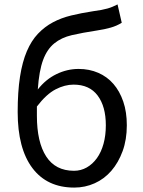

<svg xmlns="http://www.w3.org/2000/svg" viewBox="-20 -836 648 869"><path d="M315 -63Q346 -63 372.5 -78Q399 -93 418.5 -120Q438 -147 448.5 -185Q459 -223 459 -269Q459 -354 422 -403.5Q385 -453 313 -453Q273 -453 231.5 -431.5Q190 -410 147 -354V-312Q147 -193 189 -128Q231 -63 315 -63ZM531 -733Q509 -719 481 -711Q453 -703 419 -698Q353 -688 305.5 -677Q258 -666 225.5 -639.5Q193 -613 175 -564.5Q157 -516 151 -431Q187 -477 235.5 -500.5Q284 -524 336 -524Q384 -524 424.5 -506.5Q465 -489 493.5 -456Q522 -423 538 -376Q554 -329 554 -269Q554 -204 535 -152Q516 -100 484 -63Q452 -26 408.5 -6.5Q365 13 316 13Q193 13 126.5 -75.5Q60 -164 60 -329Q60 -421 70.5 -488.5Q81 -556 101.5 -604Q122 -652 152 -683.5Q182 -715 219.5 -735Q257 -755 302.5 -766Q348 -777 400 -785Q423 -788 438.5 -791Q454 -794 466.5 -797.5Q479 -801 489.5 -805.5Q500 -810 512 -816Z"/></svg>

Font: SpoqaHanSansJP-Regular
Style: Regular
Weight: 400
Designer: [Source Han Sans]
Ryoko NISHIZUKA  (kana & ideographs); Paul D. Hunt (Latin, Greek & Cyrillic); Wenlong ZHANG  (bopomofo
Foundry: Spoqa (http://bi.spoqa.com)
Version: Version 1.002.20150607